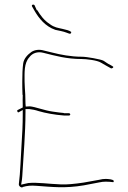

<svg xmlns="http://www.w3.org/2000/svg" viewBox="-20 -869 559 836"><path d="M57 -390C53 -390 55 -378 61 -380L79 -390V-369C79 -326 77 -286 74 -242C70 -184 69 -120 62 -67C61 -62 67 -54 74 -53C76 -53 78 -53 79 -54V-55H80C97 -60 114 -62 138 -60C209 -55 262 -48 345 -62C380 -69 402 -73 413 -75C422 -77 432 -78 441 -78C471 -78 474 -73 475 -78C476 -83 475 -85 462 -88C455 -89 448 -90 441 -90C432 -90 422 -89 411 -86L344 -74C304 -68 270 -65 247 -66C191 -68 143 -76 103 -72L72 -65L75 -83C76 -88 76 -93 77 -102C82 -189 91 -289 91 -382V-394H108C119 -393 134 -390 149 -385C176 -377 217 -369 259 -366H280C284 -366 286 -369 286 -370C286 -374 283 -376 280 -376H258V-377C246 -378 230 -380 210 -383C173 -388 134 -404 110 -406L92 -405L91 -417C91 -430 90 -444 90 -457C89 -478 87 -497 87 -514C87 -553 84 -594 108 -620C120 -637 143 -646 169 -639C221 -626 270 -612 336 -612C354 -612 403 -607 420 -596C435 -588 448 -579 464 -571C466 -571 471 -573 472 -574C474 -579 476 -577 461 -586C449 -591 436 -602 428 -606H427C420 -610 360 -622 336 -622C289 -622 243 -631 208 -640L171 -649C151 -655 131 -652 117 -643C100 -631 84 -614 81 -593C78 -572 77 -543 77 -514C77 -496 77 -477 78 -456H79C79 -441 78 -426 79 -410V-401ZM74 -53V-54ZM89 -457H90ZM103 -72H104ZM108 -619V-620ZM119 -842 131 -821C149 -790 177 -754 221 -739C233 -736 255 -733 272 -726C278 -723 284 -722 285 -722C288 -722 291 -727 290 -730C281 -737 269 -739 253 -743C232 -748 217 -749 197 -764C171 -781 157 -801 142 -825H140L130 -847C126 -851 117 -849 119 -842ZM186 -756 188 -755ZM259 -365V-366ZM461 -88H462ZM461 -586Z"/></svg>

Font: Stray Cat
Style: HlExt
Weight: 100
Version: Version 1.0